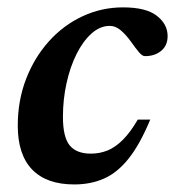

<svg xmlns="http://www.w3.org/2000/svg" viewBox="-20 -476 464 508"><path d="M270.5 -407.5Q244.5 -407.5 222 -387.2Q199.5 -367 182.5 -333Q165.5 -299 156 -255.8Q146.5 -212.5 146.5 -167Q146.5 -113.5 164.2 -91.5Q182 -69.5 220.5 -69.5Q244 -69.5 264.8 -78Q285.5 -86.5 305.2 -106.2Q325 -126 344.5 -159.5H377.5Q350.5 -94.5 320.8 -57Q291 -19.5 255.8 -3.8Q220.5 12 176.5 12Q103 12 65 -27.5Q27 -67 27 -143.5Q27 -210 49 -267Q71 -324 109.5 -366.8Q148 -409.5 198.5 -433Q249 -456.5 305.5 -456.5Q366.5 -456.5 395 -434.2Q423.5 -412 423.5 -380.5Q423.5 -355.5 406.5 -341.5Q389.5 -327.5 364 -327.5Q357 -327 348 -337.5Q339 -348 326 -366.5Q312.5 -385 299 -396.2Q285.5 -407.5 270.5 -407.5Z"/></svg>

Font: Newsreader 16pt 16pt SemiBold
Style: Italic
Weight: 600
Italic angle: -17°
Version: Version 1.003